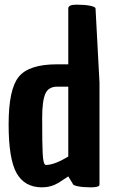

<svg xmlns="http://www.w3.org/2000/svg" viewBox="-20 -788 491 824"><path d="M160 16Q86 16 51.5 -44.5Q17 -105 17 -255Q17 -405 60.5 -458.5Q104 -512 225 -512H273V-752Q273 -768 308 -768Q343 -768 366 -763.5Q389 -759 390 -752L407 -433V0Q407 6 406 8Q401 16 369 16Q337 16 314.5 11.5Q292 7 292 0L273 -31Q244 -12 232 -4Q199 16 160 16ZM163 -134Q165 -80 177 -80Q213 -80 273 -116V-416H225Q188 -416 174.5 -385.5Q161 -355 161 -282.5Q161 -210 161.5 -187Q162 -164 163 -134Z"/></svg>

Font: Chau Philomene One
Style: Regular
Weight: 400
Designer: Vicente Lamonaca
Foundry: TipoType
Version: Version 1.002